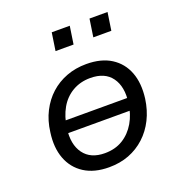

<svg xmlns="http://www.w3.org/2000/svg" viewBox="-129 -821 889 941"><g transform="rotate(-20 315.0 -350.0)"><path d="M282 9Q205 9 153.5 -24Q102 -57 80 -115.5Q58 -174 69 -251Q76 -309 100 -356Q124 -403 160.5 -436Q197 -469 244.5 -487Q292 -505 348 -505Q426 -505 477 -472.5Q528 -440 550 -382.5Q572 -325 562 -247Q554 -189 530.5 -142Q507 -95 470 -61Q433 -27 386 -9Q339 9 282 9ZM286 -63Q340 -63 380 -87.5Q420 -112 445.5 -155.5Q471 -199 478 -256Q489 -337 454 -385.5Q419 -434 343 -434Q291 -434 250 -410Q209 -386 184.5 -343Q160 -300 152 -242Q141 -160 176.5 -111.5Q212 -63 286 -63ZM115 -217 125 -280H515L504 -217ZM426 -616 440 -709H534L520 -616ZM229 -616 243 -709H337L323 -616Z"/></g></svg>

Font: Nunito Sans 7pt
Style: Italic
Weight: 400
Italic angle: -9°
Designer: Vernon Adams
Foundry: Vernon Adams
Version: Version 3.101;gftools[0.9.27]